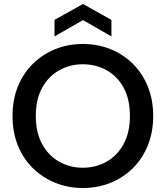

<svg xmlns="http://www.w3.org/2000/svg" viewBox="-20 -933 833 965"><path d="M396 12Q323 12 258.5 -14Q194 -40 145.5 -87.5Q97 -135 70 -201.5Q43 -268 43 -350Q43 -432 70 -498.5Q97 -565 145.5 -612.5Q194 -660 258 -686Q322 -712 396 -712Q470 -712 534 -686.5Q598 -661 646.5 -613.5Q695 -566 722.5 -499Q750 -432 750 -350Q750 -268 722.5 -201Q695 -134 646.5 -86.5Q598 -39 534 -13.5Q470 12 396 12ZM396 -90Q461 -90 515 -120Q569 -150 601 -208.5Q633 -267 633 -350Q633 -435 601 -493Q569 -551 515 -580.5Q461 -610 396 -610Q332 -610 278 -580Q224 -550 192 -492Q160 -434 160 -350Q160 -267 192 -208.5Q224 -150 278 -120Q332 -90 396 -90ZM254 -750V-833L397 -913L540 -833V-750L397 -832Z"/></svg>

Font: Rethink Sans SemiBold
Style: Regular
Weight: 600
Designer: The Rethink Sans project authors (Hans Thiessen). DM Sans designed by Colophon Foundry.
Foundry: Rethink Communications LLC
Version: Version 1.001